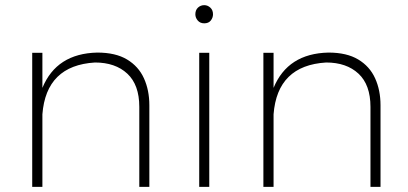

<svg xmlns="http://www.w3.org/2000/svg" viewBox="-20 -725 1585 745"><path d="M559.5 0H520.5V-310Q520.5 -396 474 -439.2Q427.5 -482.5 348.5 -482.5Q159 -471 144.5 -281.5V0H105V-520H144.5V-384Q199.5 -517.5 357.5 -521Q428.5 -521 473 -494.2Q517.5 -467.5 538.5 -421.2Q559.5 -375 559.5 -316.5Z M772.5 -634.5Q756.5 -634.5 747.2 -645.5Q738 -656.5 738 -669.5Q738 -686 748.2 -695.5Q758.5 -705 772.5 -705Q785.5 -705 796 -695.5Q806.5 -686 806.5 -669.5Q806.5 -656.5 798 -645.5Q789.5 -634.5 772.5 -634.5ZM792 0H753V-520H792Z M1456.5 0H1417.5V-310Q1417.5 -396 1371 -439.2Q1324.5 -482.5 1245.5 -482.5Q1056 -471 1041.5 -281.5V0H1002V-520H1041.5V-384Q1096.5 -517.5 1254.5 -521Q1325.5 -521 1370 -494.2Q1414.5 -467.5 1435.5 -421.2Q1456.5 -375 1456.5 -316.5Z"/></svg>

Font: Argentum Novus ExtraLight
Style: Regular
Weight: 250
Designer: Julieta Ulanovsky (font) & Cristiano Sobral (main changes)
Foundry: Julieta Ulanovsky (font) & Cristiano Sobral (main changes)
Version: Version 3.00;November 27, 2020;FontCreator 13.0.0.2655 64-bi